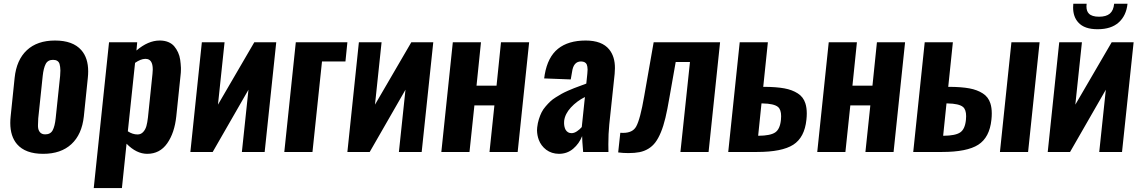

<svg xmlns="http://www.w3.org/2000/svg" viewBox="-20 -801 6010 1012"><path d="M218.3 -92.8Q246.1 -92.8 257.6 -114.3Q269 -135.7 273.4 -177.2L296.9 -400.9Q298.3 -417 298.3 -429.7Q297.9 -450.2 293.9 -463.9Q287.1 -485.4 259.8 -485.6Q232.4 -485.8 220.9 -463.9Q209.5 -441.9 205.1 -400.9L181.6 -177.2Q180.2 -158.2 180.2 -142.1Q180.2 -138.7 180.2 -134.8Q180.7 -116.2 190.2 -104.5Q199.7 -92.8 218.3 -92.8ZM69.8 -41Q34.2 -82.5 34.2 -152.8Q34.2 -169.4 36.1 -187.5L57.1 -390.6Q66.9 -485.4 121.6 -536.4Q176.3 -587.4 270 -587.4Q364.3 -587.4 408.7 -536.6Q444.8 -495.6 444.8 -424.8Q444.8 -408.7 442.9 -390.6L421.9 -187.5Q411.6 -92.3 356.4 -41.3Q301.3 9.8 207.5 9.8Q113.8 9.8 69.8 -41Z M474.1 190.4 554.7 -578.1H703.1L699.2 -534.7Q760.7 -587.4 821.8 -587.4H825.2Q849.1 -586.9 867.9 -578.9Q886.7 -570.8 898.4 -556.9Q910.2 -543 918.5 -524.9Q926.8 -506.8 929.7 -486.3Q932.6 -465.8 933.6 -444.3Q933.6 -439 933.6 -434.1Q933.6 -418.5 931.6 -403.3L909.2 -188Q899.9 -100.1 861.1 -45.2Q822.3 9.8 755.9 9.8Q699.2 9.8 647 -43.5L622.6 190.4ZM705.1 -92.3Q722.7 -92.3 734.6 -105.2Q746.6 -118.2 751.7 -136.7Q756.8 -155.3 759.8 -181.6L783.7 -411.6Q785.2 -424.3 785.2 -435.1Q785.2 -490.7 747.6 -490.7Q746.1 -490.7 744.6 -490.7Q721.7 -490.2 691.9 -469.7L653.8 -108.9Q678.7 -92.3 705.1 -92.3Z M983.4 0 1043.9 -578.1H1163.6L1128.9 -249.5L1320.3 -578.1H1436L1375 0H1254.9L1289.6 -328.1L1101.1 0Z M1478.5 0 1539.1 -578.1H1811L1800.8 -477.1H1677.2L1627 0Z M1811 0 1871.6 -578.1H1991.2L1956.5 -249.5L2147.9 -578.1H2263.7L2202.6 0H2082.5L2117.2 -328.1L1928.7 0Z M2306.2 0 2366.7 -578.1H2515.1L2491.7 -349.6H2597.2L2620.6 -578.1H2769L2708.5 0H2560.1L2585.9 -245.6H2480.5L2454.6 0Z M2925.8 9.8Q2887.2 9.3 2858.9 -11.7Q2831.5 -32.7 2819.8 -64Q2811 -87.9 2810.5 -114.3Q2810.5 -122.1 2811.5 -129.9Q2814 -152.3 2820.3 -172.6Q2826.7 -192.9 2834.7 -209Q2842.8 -225.1 2856 -240.2Q2869.1 -255.4 2880.4 -266.1Q2891.6 -276.9 2909.9 -288.3Q2928.2 -299.8 2940.4 -306.6Q2952.6 -313.5 2973.6 -322.8Q2994.6 -332 3006.1 -336.4Q3017.6 -340.8 3039.6 -348.9Q3061.5 -356.9 3070.3 -360.4L3075.7 -412.6Q3077.1 -424.8 3077.1 -434.6Q3076.7 -451.2 3072.8 -460.9Q3065.9 -476.6 3042.5 -477.1Q3002.4 -477.1 2995.1 -421.4L2988.3 -382.3L2848.1 -387.7Q2848.6 -390.1 2849.9 -398.7Q2851.1 -407.2 2851.1 -407.7Q2867.2 -500.5 2921.1 -543.9Q2975.1 -587.4 3066.9 -587.4Q3152.8 -587.4 3190.9 -540.5Q3221.7 -502.4 3221.2 -441.4Q3221.2 -427.2 3219.7 -411.6L3191.4 -145Q3186.5 -95.7 3186.5 -40.5Q3186.5 -20.5 3187 0H3053.7Q3048.3 -63 3048.3 -83.5Q3032.7 -43.9 3001.2 -17.1Q2969.7 9.8 2925.8 9.8ZM2992.7 -99.1Q3006.3 -99.1 3021.2 -109.1Q3036.1 -119.1 3046.4 -131.3L3063 -289.6Q3020 -268.1 2989 -234.4Q2958 -200.7 2953.6 -164.1Q2953.1 -157.7 2953.1 -151.9Q2953.6 -130.9 2961.4 -116.7Q2972.2 -99.1 2992.7 -99.1Z M3238.3 2.4 3249.5 -101.1Q3257.3 -100.6 3264.2 -100.6Q3314.5 -100.6 3333 -133.8Q3354.5 -171.9 3375.5 -294.4L3425.3 -578.1H3775.4L3714.8 0H3566.4L3616.7 -474.1H3541.5L3507.8 -283.2Q3497.6 -223.1 3487.3 -179.9Q3477.1 -136.7 3463.4 -103.8Q3449.7 -70.8 3434.1 -50.3Q3418.5 -29.8 3397 -16.8Q3375.5 -3.9 3350.6 1Q3325.7 5.9 3292 5.9Q3264.2 5.9 3238.3 2.4Z M3818.4 0 3878.9 -578.1H4027.3L4002.9 -343.3H4010.3Q4073.2 -342.8 4114.5 -335.2Q4155.8 -327.6 4185.1 -308.6Q4214.4 -290 4225.1 -255.9Q4232.4 -233.4 4232.4 -202.6Q4232.4 -187.5 4230.5 -169.9Q4220.7 -76.2 4161.1 -38.1Q4101.6 0 3970.7 0ZM3976.1 -85.4H3978.5Q4040.5 -85.9 4065.9 -103Q4091.3 -120.1 4096.2 -169.4Q4097.2 -179.7 4097.2 -188.5Q4097.2 -223.6 4080.6 -237.3Q4059.6 -254.9 3998.5 -255.9H3993.7Z M4287.6 0 4348.1 -578.1H4496.6L4473.1 -349.6H4578.6L4602.1 -578.1H4750.5L4689.9 0H4541.5L4567.4 -245.6H4461.9L4436 0Z M4793.5 0 4854 -578.1H5002.4L4978 -343.3H4985.4Q5048.3 -342.8 5089.6 -335.2Q5130.9 -327.6 5160.2 -308.6Q5189.5 -290 5200.2 -255.9Q5207.5 -233.4 5207.5 -202.6Q5207.5 -187.5 5205.6 -169.9Q5195.8 -76.2 5136.2 -38.1Q5076.7 0 4945.8 0ZM4951.2 -85.4H4953.6Q5015.6 -85.9 5041 -103Q5066.4 -120.1 5071.3 -169.4Q5072.3 -179.7 5072.3 -188.5Q5072.3 -223.6 5055.7 -237.3Q5034.7 -254.9 4973.6 -255.9H4968.8ZM5250.5 0 5311 -578.1H5459.5L5398.9 0Z M5766.1 -647Q5695.8 -646.5 5663.6 -682.6Q5636.2 -712.4 5636.2 -761.7Q5636.2 -771 5637.2 -781.2H5707.5Q5706.5 -773.9 5706.5 -767.6Q5706.5 -742.2 5719.2 -729.5Q5734.9 -712.9 5772.9 -712.9Q5810.5 -712.9 5829.8 -729.2Q5849.1 -745.6 5852.5 -781.2H5922.9Q5916.5 -718.8 5876.7 -682.9Q5836.9 -647 5766.1 -647ZM5502.4 0 5563 -578.1H5682.6L5647.9 -249.5L5839.4 -578.1H5955.1L5894 0H5773.9L5808.6 -328.1L5620.1 0Z"/></svg>

Font: Oswald
Style: Demi-Bold
Weight: 600
Designer: Vernon Adams
Foundry: Vernon Adams
Version: 3.0; ttfautohint (v0.94.23-7a4d-dirty) -l 8 -r 50 -G 200 -x 